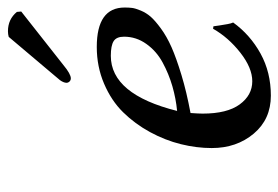

<svg xmlns="http://www.w3.org/2000/svg" viewBox="-132 -576 718 495"><g transform="rotate(-90 227.5 -329.0)"><path d="M379.9 -368.7Q379.9 -388.2 368.4 -395.5Q356.9 -402.8 330.6 -402.8Q231.4 -402.8 188.5 -231.9Q220.2 -234.9 252.2 -244.1Q284.2 -253.4 313.5 -269.3Q342.8 -285.2 361.3 -311.3Q379.9 -337.4 379.9 -368.7ZM183.1 -197.3Q181.6 -175.3 181.6 -166Q181.6 -103 205.3 -70.6Q229 -38.1 265.1 -38.1Q299.3 -38.1 338.6 -68.8Q377.9 -99.6 400.4 -139.2L406.7 -138.2Q407.2 -134.3 408.9 -122.6Q410.6 -110.8 412.4 -101.6Q414.1 -92.3 416.5 -87.4Q384.8 -43.5 336.4 -16.8Q288.1 9.8 228 9.8Q167 9.8 129.9 -34.4Q92.8 -78.6 92.8 -142.6Q92.8 -181.6 102.8 -222.2Q112.8 -262.7 134 -301.8Q155.3 -340.8 185.1 -371.1Q214.8 -401.4 258.8 -420.2Q302.7 -439 353.5 -439Q455.1 -439 455.1 -367.2Q455.1 -356.4 454.1 -348.1Q453.1 -339.8 447.3 -325.7Q441.4 -311.5 431.4 -300Q421.4 -288.6 401.1 -273.7Q380.9 -258.8 352.8 -246.3Q324.7 -233.9 281.2 -220.7Q237.8 -207.5 183.1 -197.3ZM379.4 -666Q386.2 -668 394 -668Q424.8 -668 443.8 -645L444.8 -633.8L306.6 -524.9Q283.7 -505.9 272.5 -505.9Q267.1 -505.9 263.7 -510Q260.3 -514.2 261.2 -519Q261.7 -521.5 262.2 -523.4Q262.7 -525.4 263.9 -527.3Q265.1 -529.3 265.6 -530.5Q266.1 -531.7 268.1 -534.2Q270 -536.6 271 -537.6Q272 -538.6 274.7 -542Q277.3 -545.4 278.8 -546.9Z"/></g></svg>

Font: Linux Biolinum G
Style: Italic
Weight: 400
Italic angle: -12°
Designer: Philipp H. Poll
Foundry: Philipp H. Poll
Version: Version 0.5.1